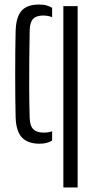

<svg xmlns="http://www.w3.org/2000/svg" viewBox="-20 -627 421 847"><path d="M49 -109Q48 -147 47.5 -197Q47 -247 47 -300.8Q47 -354.5 47.5 -404.2Q48 -454 49 -491Q51 -553 75.5 -580Q100 -607 152 -607Q170.5 -607 184.8 -603.2Q199 -599.5 210 -592.5V-551Q192.5 -558.5 170.5 -558.5Q140.5 -558.5 126.2 -543.8Q112 -529 111 -494Q110 -433 109.2 -368Q108.5 -303 108.8 -236.8Q109 -170.5 111 -106Q112 -71.5 127.2 -56.8Q142.5 -42 173 -42Q183.5 -42 192.8 -43.5Q202 -45 210 -48V-7Q188 7 154.5 7Q103 7 77 -20.2Q51 -47.5 49 -109ZM259.5 200V-600H322.5V200Z"/></svg>

Font: Big Shoulders Stencil Text Thin Light
Style: Regular
Weight: 300
Version: Version 2.001